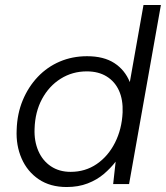

<svg xmlns="http://www.w3.org/2000/svg" viewBox="-20 -740 667 772"><path d="M248 12Q182 12 136 -19Q90 -50 67 -102.5Q44 -155 47 -218Q49 -283 71.5 -337Q94 -391 132 -431Q170 -471 220.5 -492.5Q271 -514 330 -514Q397 -514 439.5 -486.5Q482 -459 502 -410L557 -720H627L499 0H435L445 -90Q425 -64 397.5 -40.5Q370 -17 332.5 -2.5Q295 12 248 12ZM264 -49Q323 -49 369 -80.5Q415 -112 442.5 -166.5Q470 -221 473 -288Q475 -339 458.5 -375.5Q442 -412 409 -432.5Q376 -453 329 -453Q271 -453 224 -423.5Q177 -394 149 -342Q121 -290 119 -222Q117 -173 134 -133.5Q151 -94 184.5 -71.5Q218 -49 264 -49Z"/></svg>

Font: DM Sans 16pt Light
Style: Italic
Weight: 300
Italic angle: -10°
Version: Version 4.004;gftools[0.9.30]